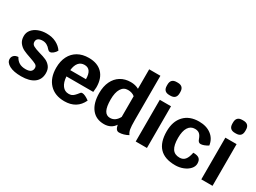

<svg xmlns="http://www.w3.org/2000/svg" viewBox="-45 -1503 2927 2193"><g transform="rotate(30 1418.0 -406.0)"><path d="M34 -97Q34 -125 53.5 -144.5Q73 -164 110 -166Q131 -126 164.5 -106Q198 -86 249 -86Q337 -86 337 -152Q337 -179 312 -193Q287 -207 230 -226Q172 -245 134.5 -263Q97 -281 70 -315.5Q43 -350 43 -405Q43 -452 72.5 -487.5Q102 -523 150.5 -541.5Q199 -560 256 -560Q329 -560 384 -532Q439 -504 470 -457Q457 -432 434.5 -413.5Q412 -395 394 -395Q384 -395 377 -398.5Q370 -402 363 -410Q318 -466 260 -466Q222 -466 201.5 -451.5Q181 -437 181 -408Q181 -377 208.5 -361Q236 -345 295 -328Q351 -313 387.5 -296.5Q424 -280 449.5 -247.5Q475 -215 475 -162Q475 -79 415.5 -34.5Q356 10 245 10Q147 10 90.5 -20Q34 -50 34 -97Z M1050 -248H696Q701 -172 732.5 -130Q764 -88 815 -88Q838 -88 853.5 -94Q869 -100 885.5 -115.5Q902 -131 929 -166Q934 -174 950 -174Q967 -174 991.5 -162.5Q1016 -151 1044 -130Q979 10 815 10Q689 10 617 -66.5Q545 -143 545 -276Q545 -363 577.5 -427Q610 -491 670.5 -525.5Q731 -560 814 -560Q929 -560 992 -495Q1055 -430 1055 -311Q1055 -297 1050 -248ZM905 -332Q905 -466 811 -466Q763 -466 734 -432Q705 -398 698 -332Z M1655 -27Q1627 -11 1595.5 -2Q1564 7 1536 7Q1513 7 1499.5 -10Q1486 -27 1479 -63Q1456 -27 1420 -8.5Q1384 10 1338 10Q1232 10 1173.5 -64.5Q1115 -139 1115 -273Q1115 -360 1146 -425Q1177 -490 1234 -525Q1291 -560 1367 -560Q1427 -560 1474 -534V-791H1622V-207Q1622 -126 1628.5 -89.5Q1635 -53 1655 -27ZM1474 -163V-436Q1439 -466 1383 -466Q1327 -466 1296 -415.5Q1265 -365 1265 -273Q1265 -177 1289 -131.5Q1313 -86 1363 -86Q1433 -86 1474 -163Z M1753 -550H1901V0H1753ZM1742 -729V-744Q1742 -822 1820 -822H1834Q1912 -822 1912 -744V-729Q1912 -651 1834 -651H1820Q1742 -651 1742 -729Z M2001 -278Q2001 -410 2072 -485Q2143 -560 2268 -560Q2366 -560 2429.5 -511.5Q2493 -463 2504 -380Q2446 -345 2408 -345Q2392 -345 2381.5 -355Q2371 -365 2364 -387Q2349 -429 2327 -446.5Q2305 -464 2268 -464Q2212 -464 2181.5 -416Q2151 -368 2151 -278Q2151 -181 2181.5 -135.5Q2212 -90 2277 -90Q2322 -90 2348 -120.5Q2374 -151 2387 -218Q2442 -218 2466 -198Q2490 -178 2490 -133Q2490 -95 2460.5 -62Q2431 -29 2382 -9.5Q2333 10 2277 10Q2001 10 2001 -278Z M2618 -550H2766V0H2618ZM2607 -729V-744Q2607 -822 2685 -822H2699Q2777 -822 2777 -744V-729Q2777 -651 2699 -651H2685Q2607 -651 2607 -729Z"/></g></svg>

Font: Krub
Style: Bold
Weight: 700
Version: Version 1.000; ttfautohint (v1.6)